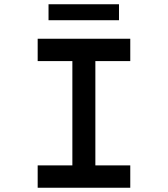

<svg xmlns="http://www.w3.org/2000/svg" viewBox="-20 -882 789 902"><path d="M539 -787V-862H208V-787ZM592 0V-105H428V-595H592V-700H157V-595H320V-105H157V0Z"/></svg>

Font: Lexend Peta
Style: Regular
Weight: 400
Designer: Bonnie Shaver-Troup, Thomas Jockin
Foundry: Lexend
Version: Version 1.007